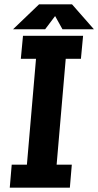

<svg xmlns="http://www.w3.org/2000/svg" viewBox="-20 -865 453 885"><path d="M268 -730 234 -791 188 -730H40L160 -845H312L413 -730ZM25 0 34 -106H104L146 -594H76L86 -700H363L353 -594H283L241 -106H311L302 0Z"/></svg>

Font: Share
Style: Bold Italic
Weight: 700
Designer: Ralph du Carrois
Version: Version 1.002